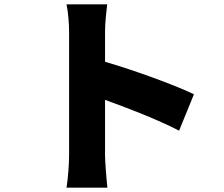

<svg xmlns="http://www.w3.org/2000/svg" viewBox="-20 -821 1040 892"><path d="M301 -100C301 -59 296 8 289 51H479C474 6 468 -73 468 -100V-357C574 -319 711 -266 812 -214L881 -383C797 -424 603 -495 468 -534V-671C468 -719 474 -763 478 -801H289C297 -763 301 -711 301 -671Z"/></svg>

Font: Noto Sans JP Black
Style: Regular
Weight: 900
Designer: Ryoko NISHIZUKA 西塚涼子 (kana, bopomofo & ideographs); Paul D. Hunt (Latin, Greek & Cyrillic); Sandoll Communications 산돌커뮤니
Foundry: Adobe
Version: Version 2.002;hotconv 1.0.116;makeotfexe 2.5.65601